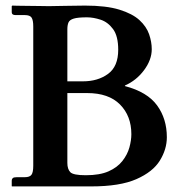

<svg xmlns="http://www.w3.org/2000/svg" viewBox="-20 -667 660 687"><path d="M22 -21Q22 -26 25.5 -29.5Q29 -33 40 -33H69Q86 -33 92.5 -41.5Q99 -50 99 -74V-572Q99 -595 93 -604Q87 -613 69 -613H36Q22 -613 22 -623V-645L24 -647Q24 -647 40 -646.5Q56 -646 78.5 -646Q101 -646 122 -645.5Q143 -645 155 -645Q177 -645 212 -646Q247 -647 284 -647Q360 -647 407 -632.5Q454 -618 479 -595Q504 -572 513.5 -544.5Q523 -517 523 -491Q523 -453 495.5 -416Q468 -379 427 -361V-359Q507 -338 542 -290Q577 -242 577 -176Q577 -133 552 -92.5Q527 -52 468 -26Q409 0 306 0H23L22 -1ZM221 -562V-376H277Q330 -376 366.5 -402.5Q403 -429 403 -489Q403 -538 384.5 -563Q366 -588 340 -596.5Q314 -605 291 -605Q259 -605 244 -600.5Q229 -596 225 -586.5Q221 -577 221 -562ZM221 -334V-84Q221 -62 231.5 -51Q242 -40 287 -40Q337 -40 368.5 -54Q400 -68 418 -91Q436 -114 443 -139.5Q450 -165 450 -187Q450 -252 409.5 -293Q369 -334 292 -334Z"/></svg>

Font: Libertinus Serif SemiBold
Style: Regular
Weight: 600
Designer: Philipp H. Poll, Khaled Hosny
Foundry: Caleb Maclennan
Version: Version 7.051;RELEASE